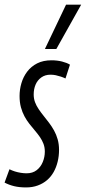

<svg xmlns="http://www.w3.org/2000/svg" viewBox="-41 -810 375 840"><path d="M-21 -11.2 0.4 -69.5Q11.7 -63.9 24.3 -59.9Q36.9 -56 50.2 -53.9Q63.5 -51.8 75.3 -51.8Q101.7 -51.8 119.4 -65.5Q137.1 -79.2 146.1 -101.2Q155.1 -123.1 155.1 -147.1Q155.1 -165.3 149.2 -180.9Q143.2 -196.5 133.5 -210.6Q123.8 -224.7 111.7 -238.7Q99.7 -252.7 87.8 -267.9Q75.9 -283 66.2 -300.9Q56.5 -318.8 50.5 -340.8Q44.6 -362.9 44.6 -390Q44.6 -418.6 52.7 -446.1Q60.7 -473.6 77.9 -496.5Q95.1 -519.3 121.6 -532.8Q148.1 -546.2 184.5 -546.2Q208.9 -546.2 230.4 -540.8Q252 -535.3 265.1 -527.1L245.5 -466.7Q236 -471.3 224.9 -474.9Q213.8 -478.6 202.9 -480.9Q191.9 -483.2 179.6 -483.2Q156.6 -483.2 139.8 -471.3Q123 -459.3 114.7 -439.9Q106.4 -420.5 106.4 -396.7Q106.4 -378.5 112.3 -362.8Q118.2 -347.1 128.2 -332.4Q138.1 -317.7 150 -303Q161.8 -288.3 173.7 -272.6Q185.5 -257 195.5 -239.1Q205.4 -221.2 211.3 -200.3Q217.3 -179.4 217.3 -154.3Q217.3 -127.2 211.2 -102.5Q205.2 -77.8 193.7 -57.3Q182.2 -36.9 164.9 -22Q147.6 -7.1 124.5 1.4Q101.4 10 72.9 10Q43.8 10 20.9 4.5Q-2 -1.1 -21 -11.2ZM155.5 -595.7 248 -789.7H314.2L205.5 -595.7Z"/></svg>

Font: Georama ExtraCondensed Thin
Style: Italic
Weight: 100
Width: 2
Italic angle: -9°
Designer: Jean-Baptiste Levee
Foundry: Production Type
Version: Version 1.001